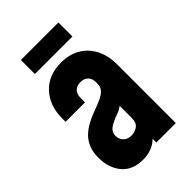

<svg xmlns="http://www.w3.org/2000/svg" viewBox="-216 -779 872 872"><g transform="rotate(-45 220.0 -343.5)"><path d="M167 13Q99.5 13 64.2 -29.2Q29 -71.5 29 -136.5Q29 -174 40 -200Q51 -226 69.2 -243.8Q87.5 -261.5 110 -274Q135.5 -288.5 162.5 -298.2Q189.5 -308 212.5 -317.8Q235.5 -327.5 249.8 -341.5Q264 -355.5 264 -378V-388Q264 -410.5 251 -424.2Q238 -438 214 -438Q190 -438 177 -424.2Q164 -410.5 164 -388V-358H39V-378Q39 -461.5 86.5 -512.2Q134 -563 214 -563Q267.5 -563 306.8 -540Q346 -517 367.5 -475.2Q389 -433.5 389 -378V0H264V-86L286 -58Q270.5 -23.5 239.8 -5.2Q209 13 167 13ZM208 -102Q229 -102 246.5 -114.5Q264 -127 264 -159V-236Q251 -224.5 232 -218.2Q213 -212 193 -202Q173 -192.5 163.5 -180.8Q154 -169 154 -152Q154 -132.5 167.5 -117.2Q181 -102 208 -102ZM94 -700H335V-610H94Z"/></g></svg>

Font: Mohave Light
Style: Regular
Weight: 300
Designer: Gumpita Rahayu
Foundry: Tokotype
Version: Version 2.003